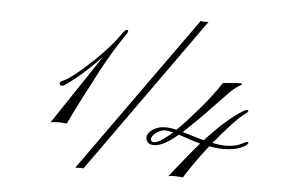

<svg xmlns="http://www.w3.org/2000/svg" viewBox="-48 -742 1288 806"><g transform="rotate(5 596.0 -339.5)"><path d="M330.1 -10.7Q325.2 -11.7 319.3 -11.7Q309.1 -11.7 295.4 -10.7L766.6 -670.4Q773.9 -668 780.3 -668Q795.4 -668 799.8 -669.4ZM362.3 -425.3Q282.7 -274.9 244.1 -192.4Q241.7 -192.4 237.3 -192.9Q232.9 -193.4 227.5 -193.4L217.8 -194.3Q212.9 -194.3 207 -194.3Q185.5 -194.3 175.3 -190.9L371.6 -484.9Q314.9 -426.3 277.3 -395.5Q220.2 -348.6 211.9 -348.6Q199.2 -348.6 199.2 -356.4Q199.2 -364.3 206.1 -367.2L216.8 -372.1Q221.7 -374.5 230.2 -379.6Q238.8 -384.8 257.1 -398.7Q275.4 -412.6 295.9 -430.7L336.9 -468.3Q403.3 -531.7 443.8 -590.8Q455.1 -606 460.9 -606Q466.8 -606 466.8 -600.3Q466.8 -594.7 451.4 -573.2Q436 -551.8 412.8 -513.7Q389.6 -475.6 362.3 -425.3ZM716.8 -186.5Q655.3 -133.8 616.2 -133.8Q598.1 -133.8 590.1 -142.3Q582 -150.9 582 -161.6Q582 -172.4 587.9 -181.2Q593.8 -189.9 604.5 -196.8Q628.9 -212.4 654.8 -212.4Q680.7 -212.4 705.1 -206.5Q726.1 -227.1 750.5 -253.9L798.8 -308.6Q848.1 -366.7 881.8 -418.5Q895 -419.9 907.2 -420.9L943.4 -423.8Q949.2 -424.3 955.6 -424.3Q961.9 -424.3 961.9 -421.4Q961.9 -418.5 959.5 -417.2Q957 -416 948.7 -411.1Q926.3 -397 901.4 -370.1Q810.1 -273.9 784.7 -249.5L731.9 -199.2L793 -180.7Q800.3 -178.2 807.6 -176.3L822.8 -172.4Q910.6 -269 979.5 -310.1Q987.3 -314.9 992.9 -314.9Q998.5 -314.9 998.5 -311.5Q998.5 -306.2 988.5 -299.6Q978.5 -293 963.9 -279.3Q949.2 -265.6 932.6 -248Q883.3 -193.4 859.9 -164.1Q892.6 -157.7 914.1 -157.7Q959.5 -157.7 986.3 -173.8Q997.1 -178.7 1000 -180.2Q1002.9 -181.6 1005.4 -181.6Q1010.3 -181.6 1010.3 -178.7Q1010.3 -171.9 997.6 -164.1Q964.8 -143.1 906.2 -143.1Q880.4 -143.1 847.7 -148.9Q791.5 -77.6 749 -9.3Q740.7 -10.3 731.4 -10.7L716.8 -11.7Q711.4 -11.7 708 -11.7Q696.3 -11.7 687.5 -9.3Q774.9 -119.1 809.1 -157.2L781.7 -165Q767.6 -169.4 752 -174.8ZM691.9 -193.8Q669.4 -199.7 658.7 -199.7Q647.9 -199.7 638.2 -195.6Q628.4 -191.4 620.1 -185.1Q601.6 -170.4 601.6 -158.2Q601.6 -146 615.2 -146Q634.3 -146 674.3 -178.7Z"/></g></svg>

Font: Pinyon Script
Style: Regular
Weight: 400
Designer: Nicole Fally
Foundry: Nicole Fally
Version: Version 1.005